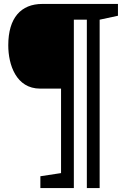

<svg xmlns="http://www.w3.org/2000/svg" viewBox="-20 -740 643 975"><path d="M486 -640 579 -660V-720H195C87 -720 22 -650 22 -510C22 -411 62 -290 184 -290H290V139L185 155V215H355V-640H421V215H486Z"/></svg>

Font: Hermeneus One
Style: Regular
Weight: 400
Designer: Rodrigo Fuenzalida, Pablo Impallari
Foundry: Pablo Impallari, Rodrigo Fuenzalida
Version: Version 1.002